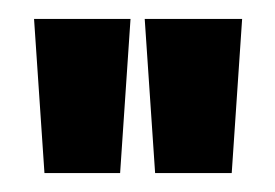

<svg xmlns="http://www.w3.org/2000/svg" viewBox="-20 -666 291 203"><path d="M118 -646 107 -483H27L16 -646ZM236 -646 225 -483H144L133 -646Z"/></svg>

Font: RailwayN12
Style: Semibold
Weight: 400
Version: 1999; 1.0, initial release  Kernus: V2.0